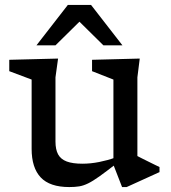

<svg xmlns="http://www.w3.org/2000/svg" viewBox="-20 -747 690 777"><path d="M204.5 -174Q204.5 -142 215.2 -122.2Q226 -102.5 250 -93.5Q274 -84.5 313.5 -84.5Q347 -84.5 381.8 -91.5Q416.5 -98.5 444 -108.5L452.5 -86Q410 -53 382.8 -33.5Q355.5 -14 336.5 -4.8Q317.5 4.5 300.5 7.2Q283.5 10 260.5 10Q181.5 10 144.8 -29Q108 -68 108 -144.5V-425L17.5 -459V-505L215 -510L204.5 -434ZM474 10 439 -80V-425L352.5 -459V-505L545.5 -510L536 -434V-115.5Q540.5 -113 552 -107.2Q563.5 -101.5 577.5 -94.5Q591.5 -87.5 604.5 -81.2Q617.5 -75 625.5 -71V-50.5L492.5 10ZM127.5 -563.5 254.5 -727H348.5L475.5 -563.5H398.5L288 -672.5H315L204.5 -563.5Z"/></svg>

Font: Newsreader 7pt
Style: Regular
Weight: 400
Designer: Hugues Gentile
Foundry: Production Type
Version: Version 1.003